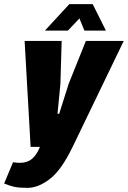

<svg xmlns="http://www.w3.org/2000/svg" viewBox="-71 -710 618 928"><path d="M527 -512 280 0Q226 112 170 155Q114 198 62 198Q20 198 -2 193Q-24 188 -51 177L-8 74Q6 77 25 77Q61 77 84 57.5Q107 38 122 0H77L48 -512H227L221 -305L207 -160H215L261 -305L344 -512ZM264 -690H377L441 -562H337L313 -621L257 -562H146Z"/></svg>

Font: Decalotype Black Italic
Style: Regular
Weight: 900
Italic angle: -12°
Designer: Alfredo Marco Pradil
Foundry: Alfredo Marco Pradil
Version: Version 1.0